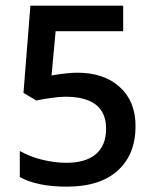

<svg xmlns="http://www.w3.org/2000/svg" viewBox="-20 -663 554 691"><path d="M165.5 -391.6Q225.6 -401.4 257.3 -401.4Q355 -401.4 411.1 -349.6Q467.8 -298.3 467.8 -209.5Q467.8 -106.4 403.3 -48.8Q339.8 8.8 220.7 8.8Q113.3 8.8 51.3 -25.9V-119.6Q88.4 -98.6 132.8 -87.9Q177.7 -77.1 218.8 -77.1Q288.6 -77.1 325.2 -108.4Q361.8 -139.6 361.8 -199.7Q361.8 -314.9 214.8 -314.9Q194.3 -314.9 164.1 -310.5Q137.7 -307.1 110.8 -301.3L64.5 -328.6L89.4 -642.6H423.3V-550.8H180.2Z"/></svg>

Font: Khula Semibold
Style: Regular
Weight: 600
Designer: Erin McLaughlin, Steve Matteson
Version: Version 1.000;PS 1.0;hotconv 1.0.72;makeotf.lib2.5.5900